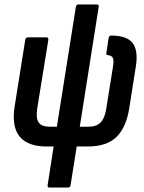

<svg xmlns="http://www.w3.org/2000/svg" viewBox="-20 -660 651 865"><path d="M202.6 185Q193.2 185 194.6 174L221.6 0H189.4Q106 0 68.9 -44.3Q31.7 -88.6 45.9 -180.1L93.7 -480.2Q95.1 -491.7 105.7 -491.7H189.1Q199.1 -491.7 197.7 -480.2L147.5 -170.3Q141.1 -127.8 154.1 -108.5Q167.2 -89.1 203.7 -89.1H236.2L321.8 -629Q323.8 -640 333.6 -640H416.7Q426.6 -640 424.6 -629L339.4 -89.1H378.7Q414.8 -89.1 433.5 -108.5Q452.3 -127.8 458.7 -170.3L489.3 -361.3Q493.5 -386.9 488.5 -398.6Q483.5 -410.2 465.3 -411.8Q457.7 -411.8 459.3 -422L469.4 -489.6Q471.8 -499.7 481.2 -499.7Q552.1 -499.7 577.8 -465.8Q603.6 -431.8 591.8 -359.3L562.5 -173.7Q548.7 -85.4 504.6 -42.7Q460.4 0 374.5 0H325.6L298 174Q296.6 185 286.1 185Z"/></svg>

Font: Sofia Sans Condensed
Style: Italic
Weight: 400
Italic angle: -9°
Designer: Botio Nikoltchev, Ani Petrova
Foundry: lettersoup
Version: Version 4.101